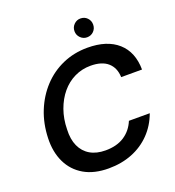

<svg xmlns="http://www.w3.org/2000/svg" viewBox="-158 -1015 1050 1151"><g transform="rotate(-20 367.0 -439.5)"><path d="M339 12Q246 12 182.5 -25Q119 -62 87 -128.5Q55 -195 58 -283Q61 -375 92.5 -453Q124 -531 178.5 -589.5Q233 -648 306 -680Q379 -712 464 -712Q589 -712 658 -650.5Q727 -589 728 -477H595Q593 -537 555 -570.5Q517 -604 445 -604Q390 -604 342.5 -581Q295 -558 260 -516Q225 -474 204.5 -417Q184 -360 183 -293Q180 -231 200 -187Q220 -143 260 -119.5Q300 -96 358 -96Q430 -96 478 -127.5Q526 -159 549 -215H682Q656 -144 606.5 -93Q557 -42 489 -15Q421 12 339 12ZM485 -771Q461 -771 443.5 -788.5Q426 -806 426 -831Q426 -856 443.5 -873.5Q461 -891 485 -891Q511 -891 528 -873.5Q545 -856 545 -831Q545 -806 528 -788.5Q511 -771 485 -771Z"/></g></svg>

Font: DM Sans 17pt SemiBold
Style: Italic
Weight: 600
Italic angle: -10°
Version: Version 4.004;gftools[0.9.30]